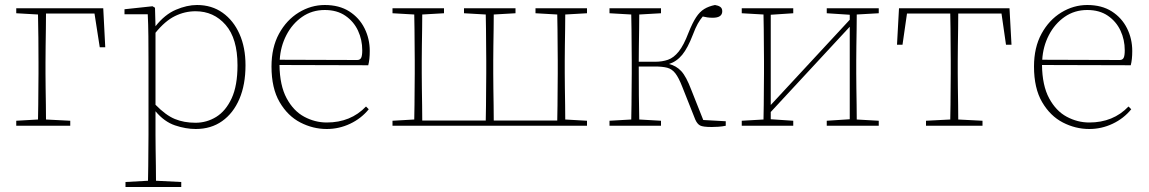

<svg xmlns="http://www.w3.org/2000/svg" viewBox="-20 -503 4595 768"><path d="M45 -450V-470H393L401 -314H379L358 -449H164Q164 -424 163.5 -389Q163 -354 162.5 -318Q162 -282 162 -251V-210Q162 -184 162.5 -151Q163 -118 163.5 -84.5Q164 -51 164 -25L261 -20V0H45V-20L132 -25Q133 -51 133 -84.5Q133 -118 133.5 -151Q134 -184 134 -210V-251Q134 -296 133.5 -351Q133 -406 132 -445Z M762 -458Q719 -458 679.5 -438.5Q640 -419 602 -372V-84Q643 -42 679.5 -27Q716 -12 762 -12Q807 -12 845 -35.5Q883 -59 906.5 -109.5Q930 -160 930 -242Q930 -349 882.5 -403.5Q835 -458 762 -458ZM763 13Q723 13 680 -1.5Q637 -16 602 -58V35Q602 61 602.5 94Q603 127 603.5 160.5Q604 194 604 220L705 225V245H482V225L572 220Q573 194 573 160.5Q573 127 573.5 94Q574 61 574 35V-255Q574 -308 573.5 -358Q573 -408 571 -446H478V-466L590 -478L600 -472L602 -398Q639 -445 683.5 -464Q728 -483 768 -483Q827 -483 870.5 -452Q914 -421 938 -367Q962 -313 962 -242Q962 -164 937.5 -107Q913 -50 868.5 -18.5Q824 13 763 13Z M1279 -463Q1228 -463 1188.5 -435.5Q1149 -408 1125.5 -362.5Q1102 -317 1099 -264L1409 -263Q1420 -263 1424.5 -271.5Q1429 -280 1429 -302Q1429 -344 1412 -380.5Q1395 -417 1361.5 -440Q1328 -463 1279 -463ZM1287 13Q1232 13 1181.5 -13Q1131 -39 1098.5 -94.5Q1066 -150 1066 -237Q1066 -313 1096 -368Q1126 -423 1175 -453Q1224 -483 1279 -483Q1337 -483 1377 -457.5Q1417 -432 1438 -390Q1459 -348 1459 -299Q1459 -265 1453 -242L1098 -243Q1099 -161 1126.5 -110Q1154 -59 1197 -36Q1240 -13 1287 -13Q1383 -13 1444 -77L1455 -66Q1425 -29 1380.5 -8Q1336 13 1287 13Z M2122 -450V-470H2328V-450L2241 -445Q2241 -419 2240.5 -386Q2240 -353 2239.5 -319.5Q2239 -286 2239 -260V-210Q2239 -184 2239.5 -151Q2240 -118 2240.5 -84.5Q2241 -51 2241 -25L2328 -20V0H1550V-20L1637 -25Q1638 -51 1638 -84.5Q1638 -118 1638.5 -151Q1639 -184 1639 -210V-260Q1639 -286 1638.5 -319.5Q1638 -353 1638 -386Q1638 -419 1637 -445L1550 -450V-470H1756V-450L1669 -445Q1669 -419 1668.5 -386Q1668 -353 1667.5 -319.5Q1667 -286 1667 -260V-210Q1667 -183 1667.5 -148.5Q1668 -114 1668.5 -80.5Q1669 -47 1669 -21H1923Q1924 -47 1924 -80.5Q1924 -114 1924.5 -148.5Q1925 -183 1925 -210V-260Q1925 -286 1924.5 -319.5Q1924 -353 1924 -386Q1924 -419 1923 -445L1836 -450V-470H2042V-450L1955 -445Q1955 -419 1954.5 -386Q1954 -353 1953.5 -319.5Q1953 -286 1953 -260V-210Q1953 -183 1953.5 -148.5Q1954 -114 1954.5 -80.5Q1955 -47 1955 -21H2209Q2210 -47 2210 -80.5Q2210 -114 2210.5 -148.5Q2211 -183 2211 -210V-260Q2211 -286 2210.5 -319.5Q2210 -353 2210 -386Q2210 -419 2209 -445Z M2761 -25 2709 -156Q2695 -192 2681.5 -209.5Q2668 -227 2649 -232Q2630 -237 2599 -237H2535Q2535 -179 2535.5 -121Q2536 -63 2537 -25L2624 -20V0H2418V-20L2505 -25Q2506 -51 2506 -84.5Q2506 -118 2506.5 -151Q2507 -184 2507 -210V-260Q2507 -286 2506.5 -319.5Q2506 -353 2506 -386Q2506 -419 2505 -445L2418 -450V-470H2624V-450L2537 -445Q2537 -419 2536.5 -385.5Q2536 -352 2535.5 -318Q2535 -284 2535 -256H2601Q2629 -256 2652 -264Q2675 -272 2695 -297Q2715 -322 2734 -372Q2750 -412 2764.5 -434Q2779 -456 2797 -467Q2815 -478 2840 -483Q2853 -481 2861 -475.5Q2869 -470 2869 -458Q2869 -432 2831 -432Q2819 -432 2809 -433.5Q2799 -435 2791 -437Q2780 -424 2771 -408Q2762 -392 2751 -363Q2731 -311 2709 -284Q2687 -257 2656 -247Q2685 -240 2705 -218.5Q2725 -197 2745 -144L2793 -23L2883 -18V0Q2869 3 2853.5 4Q2838 5 2827 5Q2792 5 2780.5 -1Q2769 -7 2761 -25Z M3287 -450V-470H3495V-450L3407 -445Q3407 -419 3406.5 -386Q3406 -353 3405.5 -319.5Q3405 -286 3405 -260V-210Q3405 -184 3405.5 -151Q3406 -118 3406.5 -84.5Q3407 -51 3407 -25L3495 -20V0H3287V-20L3379 -26V-396L3063 -55V-26L3153 -20V0H2947V-20L3034 -25Q3035 -51 3035 -84.5Q3035 -118 3035.5 -151Q3036 -184 3036 -210V-260Q3036 -286 3035.5 -319.5Q3035 -353 3035 -386Q3035 -419 3034 -445L2947 -450V-470H3153V-450L3063 -444V-83L3379 -424V-444Z M3568 -324 3576 -470H4018L4026 -324H4004L3986 -449H3813Q3813 -424 3812.5 -390Q3812 -356 3811.5 -321.5Q3811 -287 3811 -260V-210Q3811 -184 3811.5 -151Q3812 -118 3812.5 -84.5Q3813 -51 3813 -25L3910 -20V0H3684V-20L3781 -25Q3782 -51 3782 -84.5Q3782 -118 3782.5 -151Q3783 -184 3783 -210V-260Q3783 -287 3782.5 -321.5Q3782 -356 3782 -390Q3782 -424 3781 -449H3608L3590 -324Z M4329 -463Q4278 -463 4238.5 -435.5Q4199 -408 4175.5 -362.5Q4152 -317 4149 -264L4459 -263Q4470 -263 4474.5 -271.5Q4479 -280 4479 -302Q4479 -344 4462 -380.5Q4445 -417 4411.5 -440Q4378 -463 4329 -463ZM4337 13Q4282 13 4231.5 -13Q4181 -39 4148.5 -94.5Q4116 -150 4116 -237Q4116 -313 4146 -368Q4176 -423 4225 -453Q4274 -483 4329 -483Q4387 -483 4427 -457.5Q4467 -432 4488 -390Q4509 -348 4509 -299Q4509 -265 4503 -242L4148 -243Q4149 -161 4176.5 -110Q4204 -59 4247 -36Q4290 -13 4337 -13Q4433 -13 4494 -77L4505 -66Q4475 -29 4430.5 -8Q4386 13 4337 13Z"/></svg>

Font: Source Serif Pro ExtraLight
Style: Regular
Weight: 200
Designer: Frank Grießhammer
Foundry: Adobe Systems Incorporated
Version: Version 3.001;hotconv 1.0.111;makeotfexe 2.5.65597